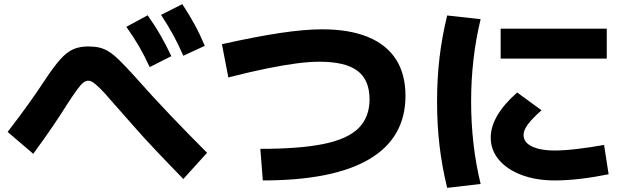

<svg xmlns="http://www.w3.org/2000/svg" viewBox="-20 -852 3040 930"><path d="M868 15Q792 -63 731.5 -127Q671 -191 620.5 -249Q570 -307 520 -363Q486 -403 465 -423.5Q444 -444 431.5 -452.5Q419 -461 407 -461Q396 -461 384 -452Q372 -443 354 -418.5Q336 -394 306 -348Q274 -297 235 -239.5Q196 -182 141 -107L17 -213Q74 -287 118 -348.5Q162 -410 196 -462Q241 -530 272.5 -565Q304 -600 335 -613.5Q366 -627 407 -627Q438 -627 461.5 -621.5Q485 -616 508 -601.5Q531 -587 559 -559.5Q587 -532 627 -488Q720 -383 807 -292Q894 -201 983 -112ZM705 -527Q681 -580 654 -626.5Q627 -673 592 -722L695 -778Q730 -729 757.5 -681Q785 -633 810 -580ZM868 -582Q845 -635 819 -682.5Q793 -730 760 -780L863 -832Q896 -782 922.5 -733.5Q949 -685 972 -630Z M1241 -131Q1433 -131 1549 -155Q1665 -179 1717.5 -232Q1770 -285 1770 -371Q1770 -465 1711.5 -509Q1653 -553 1528 -553Q1478 -553 1417 -545Q1356 -537 1276 -521Q1196 -505 1086 -477L1055 -638Q1221 -675 1338.5 -692.5Q1456 -710 1540 -710Q1672 -710 1762 -673Q1852 -636 1898 -564.5Q1944 -493 1944 -388Q1944 -185 1769.5 -81.5Q1595 22 1253 22Z M2667 22Q2577 22 2506.5 -4.5Q2436 -31 2396.5 -78Q2357 -125 2357 -185Q2357 -291 2485 -404L2603 -318Q2556 -276 2536 -248.5Q2516 -221 2516 -198Q2516 -174 2534 -157.5Q2552 -141 2586 -132Q2620 -123 2667 -123Q2713 -123 2776 -130.5Q2839 -138 2906 -150L2928 -8Q2860 6 2793 14Q2726 22 2667 22ZM2405 -568V-713H2919V-568ZM2146 58Q2121 -44 2109 -146Q2097 -248 2097 -360Q2097 -472 2109 -573.5Q2121 -675 2146 -777L2308 -759Q2285 -664 2273.5 -564.5Q2262 -465 2262 -360Q2262 -255 2273.5 -155.5Q2285 -56 2308 39Z"/></svg>

Font: M PLUS 1 ExtraBold
Style: Regular
Weight: 800
Designer: Coji Morishita
Foundry: UNDERFOREST DESIGN
Version: Version 1.001